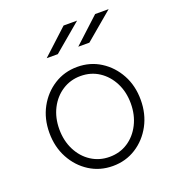

<svg xmlns="http://www.w3.org/2000/svg" viewBox="-129 -797 830 909"><g transform="rotate(-20 286.0 -342.5)"><path d="M286 10Q221 10 169 -23Q117 -56 86.5 -112.5Q56 -169 56 -240Q56 -311 86.5 -367Q117 -423 169 -456Q221 -489 286 -489Q351 -489 403 -456Q455 -423 485.5 -367Q516 -311 516 -240Q516 -169 485.5 -112.5Q455 -56 403 -23Q351 10 286 10ZM286 -36Q338 -36 378.5 -62.5Q419 -89 442.5 -135.5Q466 -182 466 -240Q466 -298 442.5 -344Q419 -390 378.5 -416.5Q338 -443 286 -443Q235 -443 194 -416.5Q153 -390 129.5 -344Q106 -298 106 -240Q106 -182 129.5 -135.5Q153 -89 194 -62.5Q235 -36 286 -36ZM165 -577 293 -695H361L221 -577ZM324 -577 452 -695H520L380 -577Z"/></g></svg>

Font: Red Hat Text VF
Style: Regular
Weight: 300
Designer: Pentagram, MCKL
Foundry: Pentagram, MCKL
Version: Version 1.023